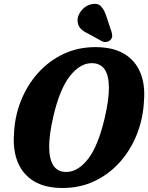

<svg xmlns="http://www.w3.org/2000/svg" viewBox="-20 -951 758 982"><path d="M467.5 -710Q558.5 -710 615.5 -675.5Q672.5 -641 697.8 -579.5Q723 -518 716.5 -437Q712.5 -347.5 681.2 -267Q650 -186.5 595 -124Q540 -61.5 465.2 -25.5Q390.5 10.5 300 10.5Q210.5 10.5 153.5 -24.2Q96.5 -59 71 -121Q45.5 -183 51.5 -265.5Q55 -354 86.5 -434Q118 -514 173.2 -576.2Q228.5 -638.5 303.2 -674.2Q378 -710 467.5 -710ZM318.5 -71.5Q378.5 -71.5 430.2 -137.8Q482 -204 515.5 -347.5Q526.5 -395 531.8 -433.2Q537 -471.5 537 -501.5Q537 -628 449 -628Q389.5 -628 337.2 -561.5Q285 -495 252.5 -354Q231 -261 231.5 -199Q232.5 -71.5 318.5 -71.5ZM525.5 -863 550.5 -788Q554 -776.5 553.8 -766Q553.5 -755.5 544 -746Q535.5 -738 523.2 -736.5Q511 -735 501.5 -740L433.5 -777.5Q403.5 -791.5 390.2 -807.2Q377 -823 376.5 -847.5Q377 -872.5 395.8 -896.5Q414.5 -920.5 444 -928.5Q479.5 -937.5 497.2 -918Q515 -898.5 525.5 -863Z"/></svg>

Font: Fraunces 144pt SuperSoft
Style: Bold Italic
Weight: 700
Italic angle: -16°
Version: Version 1.000;[0bf87f6ff]